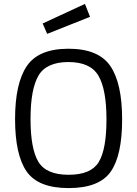

<svg xmlns="http://www.w3.org/2000/svg" viewBox="-20 -951 700 981"><path d="M136 -343Q136 -191 176 -124.5Q216 -58 330.5 -58Q445 -58 484.5 -123Q524 -188 524 -341Q524 -494 483 -564Q442 -634 329.5 -634Q217 -634 176.5 -564.5Q136 -495 136 -343ZM604 -341Q604 -156 545 -73Q486 10 330.5 10Q175 10 116 -75Q57 -160 57 -342.5Q57 -525 117 -613.5Q177 -702 330 -702Q483 -702 543.5 -614Q604 -526 604 -341ZM198 -831 414 -931 440 -865 221 -778Z"/></svg>

Font: Titillium Web[RUS by Daymarius]
Style: Regular
Weight: 400
Designer: Cyrillization by Daymarius
Foundry: Cyrillization by Daymarius
Version: Version 1.002 September 11, 2018